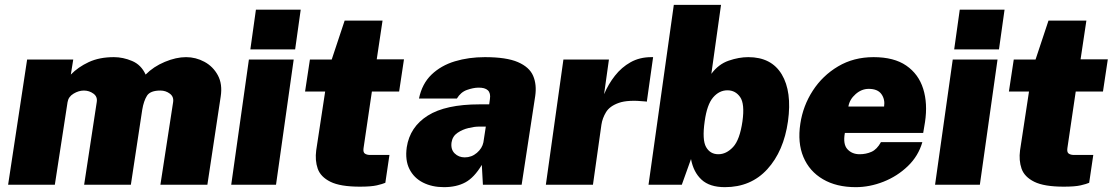

<svg xmlns="http://www.w3.org/2000/svg" viewBox="-20 -763 4596 793"><path d="M13.5 0 92 -517H282.5L272.5 -455Q302.5 -486 346.5 -506.5Q390.5 -527 450.5 -527Q488 -527 525.5 -511.2Q563 -495.5 581.5 -455Q614 -488 660.8 -507.5Q707.5 -527 748.5 -527Q788.5 -527 824.2 -507.8Q860 -488.5 879.8 -452Q899.5 -415.5 891.5 -364L836.5 0H642.5L695 -341Q698.5 -363.5 681.5 -376.2Q664.5 -389 642.5 -389Q600.5 -389 587 -367.5Q573.5 -346 567.5 -310L520.5 0H327.5L379.5 -341Q383.5 -363.5 366 -376.2Q348.5 -389 326.5 -389Q305 -389 283.8 -376.2Q262.5 -363.5 259 -341L206.5 0Z M1014 -559 1037 -723H1222L1199 -559ZM935 0 1008 -517H1193L1120 0Z M1466.5 8Q1385.5 8 1344.8 -12.2Q1304 -32.5 1292.2 -66.5Q1280.5 -100.5 1286 -142L1323 -385H1240L1260 -517H1350L1403.5 -678H1560L1536 -518H1648.5L1628.5 -385H1516L1481.5 -151Q1479 -134 1487.2 -128.5Q1495.5 -123 1508.5 -123H1588.5L1571.5 -8Q1560 -3 1536.5 2.5Q1513 8 1466.5 8Z M1813.5 10Q1764.5 10 1727 -9Q1689.5 -28 1671 -64.8Q1652.5 -101.5 1660 -155Q1673 -239 1746.8 -285.5Q1820.5 -332 1960.5 -332H2000.5L2003.5 -354Q2011 -402.5 1954.5 -401Q1934 -400.5 1908.5 -391.5Q1883 -382.5 1867 -356H1710.5Q1723 -417 1762.2 -454.8Q1801.5 -492.5 1858.8 -509.8Q1916 -527 1982.5 -527Q2071.5 -527 2119 -506.5Q2166.5 -486 2182 -449.8Q2197.5 -413.5 2190.5 -366L2134.5 0H1974.5L1970 -82Q1938.5 -29.5 1902 -9.8Q1865.5 10 1813.5 10ZM1899.5 -113Q1928 -113 1949.8 -131.8Q1971.5 -150.5 1976.5 -175L1986.5 -240H1955.5Q1940 -240 1915.2 -234.2Q1890.5 -228.5 1869.8 -214.5Q1849 -200.5 1845 -175Q1841 -146 1857.8 -129.5Q1874.5 -113 1899.5 -113Z M2234.5 0 2307 -517H2495L2475 -374Q2492.5 -415.5 2519.8 -450.2Q2547 -485 2584.5 -506Q2622 -527 2670 -527H2677.5L2651.5 -343Q2650 -343.5 2649 -343.5Q2648 -343.5 2645.5 -344Q2574 -351.5 2536.2 -338.2Q2498.5 -325 2483.2 -300Q2468 -275 2464 -248L2429 0Z M2974 10Q2911 10 2877.5 -21Q2844 -52 2834 -106L2796 0H2658.5L2763 -743H2958L2918 -458Q2947.5 -498 2989.8 -512.5Q3032 -527 3070.5 -527Q3166 -527 3208.8 -455.8Q3251.5 -384.5 3234.5 -262Q3217 -138.5 3149.2 -64.2Q3081.5 10 2974 10ZM2947 -126Q2980 -126 3007.8 -155.8Q3035.5 -185.5 3046.5 -262Q3056.5 -334 3037 -362Q3017.5 -390 2984.5 -390Q2950.5 -390 2925.2 -360.5Q2900 -331 2890.5 -262Q2879.5 -185.5 2896.2 -155.8Q2913 -126 2947 -126Z M3514.5 10Q3434.5 10 3378.8 -22.8Q3323 -55.5 3298.2 -114.5Q3273.5 -173.5 3285.5 -252Q3296.5 -326 3337 -388.5Q3377.5 -451 3441.8 -489Q3506 -527 3588 -527Q3672.5 -527 3723.2 -492Q3774 -457 3793 -396.2Q3812 -335.5 3800.5 -259L3793 -214H3469.5Q3461 -167.5 3480 -146.8Q3499 -126 3530.5 -126Q3557 -126 3579.5 -136Q3602 -146 3618.5 -176H3789.5Q3773 -118.5 3729.5 -76.8Q3686 -35 3629 -12.5Q3572 10 3514.5 10ZM3484 -323H3631.5Q3636 -352.5 3620.5 -374.2Q3605 -396 3568 -396Q3538.5 -396 3513.8 -374.2Q3489 -352.5 3484 -323Z M3921 -559 3944 -723H4129L4106 -559ZM3842 0 3915 -517H4100L4027 0Z M4373.5 8Q4292.5 8 4251.8 -12.2Q4211 -32.5 4199.2 -66.5Q4187.5 -100.5 4193 -142L4230 -385H4147L4167 -517H4257L4310.5 -678H4467L4443 -518H4555.5L4535.5 -385H4423L4388.5 -151Q4386 -134 4394.2 -128.5Q4402.5 -123 4415.5 -123H4495.5L4478.5 -8Q4467 -3 4443.5 2.5Q4420 8 4373.5 8Z"/></svg>

Font: Public Sans Black
Style: Italic
Weight: 900
Italic angle: -8°
Designer: The Public Sans project authors (U.S. Web Design System). Libre Franklin designed by Pablo Impallari and Rodrigo Fuenzal
Version: Version 1.007; ttfautohint (v1.8.1) -l 8 -r 50 -G 200 -x 14 